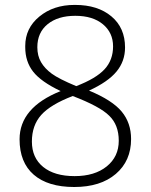

<svg xmlns="http://www.w3.org/2000/svg" viewBox="-20 -746 611 776"><path d="M485.4 -554.2Q485.4 -498.5 450.9 -456.8Q416.5 -415 339.8 -379.9Q434.1 -340.8 471.9 -294.9Q509.8 -249 509.8 -184.1Q509.8 -95.7 448 -43Q386.2 9.8 280 9.8Q173.8 9.8 116.5 -39.8Q59.1 -89.4 59.1 -183.1Q59.1 -311.5 225.1 -377.9Q146 -415.5 114 -456.3Q82 -497.1 82 -555.2Q82 -557.6 82 -560.1Q82 -632.3 139.2 -679.2Q196.3 -726.1 280.8 -726.1Q282.2 -726.1 284.2 -726.1Q375 -726.1 430.2 -679.9Q485.4 -633.8 485.4 -554.2ZM288.1 -397.9Q368.2 -428.7 402.6 -466.1Q437 -503.4 437 -558.6Q437 -613.8 396 -647.9Q355 -682.1 284.4 -682.1Q213.9 -682.1 172.4 -648.2Q130.9 -614.3 130.9 -555.2Q130.9 -520.5 145.8 -494.9Q160.6 -469.2 189.2 -448.2Q217.8 -427.2 288.1 -397.9ZM273.9 -357.9Q184.6 -323.7 146.7 -281.5Q108.9 -239.3 108.9 -173.8Q108.9 -108.4 154.5 -71.3Q200.2 -34.2 281.5 -34.2Q362.8 -34.2 411.4 -73.5Q460 -112.8 460 -177Q460 -241.2 421.4 -278.3Q383.8 -315.9 273.9 -357.9Z"/></svg>

Font: Open Sans Hebrew Light
Style: Regular
Weight: 300
Foundry: Ascender Corporation, Yanek Iontef
Version: Version 2.001;PS 002.001;hotconv 1.0.70;makeotf.lib2.5.58329